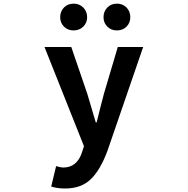

<svg xmlns="http://www.w3.org/2000/svg" viewBox="-20 -820 1040 1064"><path d="M340.8 224.6Q298.8 224.6 263.7 213.9L291 100.6Q317.4 108.4 330.1 108.4Q407.2 108.4 434.6 23.4L445.3 -9.8L226.6 -559.6H375L463.9 -299.8Q470.7 -279.3 510.7 -141.6H515.6Q521.5 -168 535.2 -220.7Q548.8 -273.4 555.7 -299.8L632.8 -559.6H773.4L575.2 16.6Q536.1 122.1 482.9 173.3Q429.7 224.6 340.8 224.6ZM313.5 -724.6Q313.5 -756.8 334.5 -778.3Q355.5 -799.8 387.7 -799.8Q419.9 -799.8 441.4 -778.3Q462.9 -756.8 462.9 -724.6Q462.9 -693.4 441.4 -672.4Q419.9 -651.4 387.7 -651.4Q355.5 -651.4 334.5 -672.4Q313.5 -693.4 313.5 -724.6ZM553.7 -724.6Q553.7 -756.8 574.7 -778.3Q595.7 -799.8 627.9 -799.8Q660.2 -799.8 681.2 -778.3Q702.1 -756.8 702.1 -724.6Q702.1 -693.4 681.2 -672.4Q660.2 -651.4 627.9 -651.4Q595.7 -651.4 574.7 -672.4Q553.7 -693.4 553.7 -724.6Z"/></svg>

Font: GenEi Gothic M Regular
Style: Bold
Weight: 700
Designer: o_tamon (Modified); [Source Han Sans]
Ryoko NISHIZUKA  (kana & ideographs); Paul D. Hunt (Latin, Greek & Cyrillic); Wenl
Version: Version 1.1a;Original Version 1.004